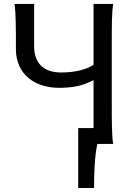

<svg xmlns="http://www.w3.org/2000/svg" viewBox="-20 -733 687 978"><path d="M556.6 0C549.3 -39.1 549.3 -116.2 549.3 -212.4V-500.5C549.3 -596.7 549.3 -673.8 556.6 -712.9H456.5V-402.8C423.3 -381.8 371.6 -363.8 290.5 -363.8C193.4 -363.8 153.8 -420.4 153.8 -498V-712.9H53.7C61 -673.8 61 -579.6 61 -483.4C61 -351.1 161.6 -285.6 280.8 -285.6C370.1 -285.6 414.1 -303.7 456.5 -324.7V-80.6H378.4V224.6H459C459 163.1 461.4 62 476.1 0Z"/></svg>

Font: Andika
Style: Regular
Weight: 400
Designer: Victor Gaultney, Annie Olsen, Julie Remington, Don Collingsworth, Eric Hays
Foundry: SIL International
Version: Version 1.000